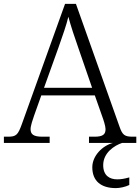

<svg xmlns="http://www.w3.org/2000/svg" viewBox="-22 -734 720 986"><path d="M-2 0H233V-32H196C150 -32 135 -44 135 -71C135 -88 147 -123 153 -140L190 -244H465L503 -136C509 -120 520 -87 520 -71C520 -44 507 -32 463 -32H435V0H558C504 14 452 66 452 125C452 195 496 232 573 232C593 232 622 226 642 216V177C617 184 600 187 580 187C541 187 508 168 508 114C508 50 566 13 605 0H678V-32H661C618 -32 607 -40 592 -83L368 -714H312L90 -96C70 -41 61 -32 19 -32H-2ZM204 -283 279 -492C298 -546 320 -608 329 -648C341 -603 362 -539 382 -483L451 -283Z"/></svg>

Font: Noto Serif Georgian Light
Style: Regular
Weight: 300
Designer: Monotype Design Team, Akaki Razmadze
Foundry: Google LLC
Version: Version 2.003